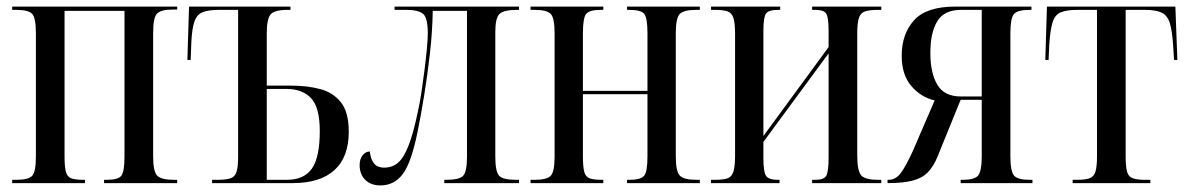

<svg xmlns="http://www.w3.org/2000/svg" viewBox="-20 -556 3608 583"><path d="M17 0V-10H30Q66 -10 77.5 -22Q89 -34 89 -81V-455Q89 -502 77.5 -514Q66 -526 30 -526H17V-536H518V-527H505Q469 -527 457 -515Q445 -503 445 -456V-81Q445 -35 457.5 -22.5Q470 -10 508 -10H518V0H296V-10H304Q339 -10 348.5 -22.5Q358 -35 358 -81V-523H176V-81Q176 -50 180 -34.5Q184 -19 196.5 -14.5Q209 -10 233 -10H238V0Z M624 0V-10H640Q668 -10 681 -15Q694 -20 698.5 -35Q703 -50 703 -80V-526H644Q613 -526 595.5 -519Q578 -512 570.5 -491Q563 -470 561 -428L559 -374H549L554 -536H862V-526H853Q813 -526 801.5 -512Q790 -498 790 -454V-296H864Q913 -296 952.5 -285.5Q992 -275 1015.5 -245Q1039 -215 1039 -156Q1039 -79 995.5 -39.5Q952 0 869 0ZM851 -10Q903 -10 927 -44Q951 -78 951 -158Q951 -230 924.5 -258Q898 -286 849 -286H790V-10Z M1135 7Q1106 7 1089 -10Q1072 -27 1072 -55Q1072 -73 1081 -84.5Q1090 -96 1103 -96Q1105 -74 1115 -60.5Q1125 -47 1147 -47Q1170 -47 1187.5 -61Q1205 -75 1220 -112.5Q1235 -150 1249 -218Q1254 -239 1259 -271.5Q1264 -304 1268.5 -339.5Q1273 -375 1276 -406Q1279 -437 1279 -455Q1279 -503 1264 -514.5Q1249 -526 1215 -526H1178V-536H1556V-526H1550Q1510 -526 1497 -514Q1484 -502 1484 -459V-81Q1484 -35 1495.5 -22.5Q1507 -10 1547 -10H1556V0H1329V-10H1335Q1375 -10 1386.5 -22.5Q1398 -35 1398 -81V-523H1294Q1293 -460 1285.5 -394Q1278 -328 1268 -266.5Q1258 -205 1248 -156Q1229 -62 1203 -27.5Q1177 7 1135 7Z M1591 0V-10H1604Q1640 -10 1652 -22Q1664 -34 1664 -81V-455Q1664 -502 1652 -514Q1640 -526 1604 -526H1591V-536H1812V-526H1804Q1770 -526 1760 -514Q1750 -502 1750 -455V-280H1946V-455Q1946 -502 1936 -514Q1926 -526 1891 -526H1884V-536H2105V-526H2093Q2057 -526 2044.5 -514Q2032 -502 2032 -455V-81Q2032 -35 2044.5 -22.5Q2057 -10 2095 -10H2105V0H1884V-10H1891Q1926 -10 1936 -22.5Q1946 -35 1946 -81V-270H1750V-81Q1750 -50 1754 -34.5Q1758 -19 1770.5 -14.5Q1783 -10 1807 -10H1812V0Z M2139 0V-10H2151Q2176 -10 2189 -14.5Q2202 -19 2207 -35Q2212 -51 2212 -83V-453Q2212 -486 2207 -501.5Q2202 -517 2189 -521.5Q2176 -526 2151 -526H2139V-536H2349V-526H2342Q2314 -526 2306 -515Q2298 -504 2298 -462V-143L2496 -413V-463Q2496 -504 2488.5 -515Q2481 -526 2456 -526H2446V-536H2656V-526H2646Q2621 -526 2607 -521.5Q2593 -517 2588 -501.5Q2583 -486 2583 -453V-84Q2583 -36 2595.5 -23Q2608 -10 2646 -10H2656V0H2446V-10H2457Q2482 -10 2489 -22.5Q2496 -35 2496 -78V-394L2298 -125V-76Q2298 -33 2306.5 -21.5Q2315 -10 2341 -10H2347V0Z M2675 0V-10H2678Q2700 -10 2715.5 -31Q2731 -52 2752 -98L2818 -251Q2776 -261 2747 -295Q2718 -329 2718 -387Q2718 -453 2755.5 -494.5Q2793 -536 2881 -536H3112V-526H3107Q3069 -526 3058.5 -513Q3048 -500 3048 -454V-82Q3048 -36 3059 -23Q3070 -10 3107 -10H3115V0H2897V-10H2904Q2939 -10 2950 -23Q2961 -36 2961 -82V-253H2897L2827 -81Q2815 -51 2797.5 -33Q2780 -15 2751 -7.5Q2722 0 2675 0ZM2898 -263H2961V-526H2898Q2847 -526 2826 -491.5Q2805 -457 2805 -395Q2805 -335 2826 -299Q2847 -263 2898 -263Z M3237 0V-10H3250Q3276 -10 3289 -15Q3302 -20 3306.5 -35.5Q3311 -51 3311 -82V-526H3251Q3219 -526 3201 -518.5Q3183 -511 3176 -488Q3169 -465 3166 -420L3164 -374H3154L3159 -536H3549L3555 -374H3545L3542 -420Q3539 -465 3531.5 -487.5Q3524 -510 3506.5 -518Q3489 -526 3456 -526H3398V-82Q3398 -51 3402 -35.5Q3406 -20 3419 -15Q3432 -10 3457 -10H3473V0Z"/></svg>

Font: Noto Serif Display ExtraCondensed
Style: Regular
Weight: 400
Width: 2
Designer: Monotype Design Team
Foundry: Monotype Imaging Inc.
Version: Version 2.009